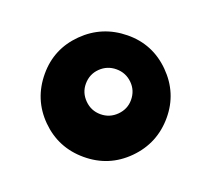

<svg xmlns="http://www.w3.org/2000/svg" viewBox="-83 -844 704 640"><g transform="rotate(20 269.0 -523.5)"><path d="M53 -525Q53 -613 116 -675.5Q179 -738 269 -739Q358 -740 421.5 -676.5Q485 -613 485 -525Q485 -435 422 -371.5Q359 -308 269 -308Q179 -308 116 -371Q53 -434 53 -525ZM353 -540Q353 -574 329.5 -597Q306 -620 273 -620Q240 -620 216.5 -597Q193 -574 193 -540Q193 -508 216.5 -484.5Q240 -461 273 -461Q306 -461 329.5 -484.5Q353 -508 353 -540Z"/></g></svg>

Font: OpenDyslexic
Style: Bold
Weight: 800
Designer: Abbie Gonzalez
Version: Version 0.920;hotconv 1.0.109;makeotfexe 2.5.65596